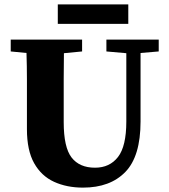

<svg xmlns="http://www.w3.org/2000/svg" viewBox="-20 -838 771 877"><path d="M466 -603V-657H705V-603L622 -596V-283Q622 -124 552.5 -52.5Q483 19 359 19Q285 19 227 -7.5Q169 -34 136 -92.5Q103 -151 103 -248V-357Q103 -416 103 -476Q103 -536 101 -596L29 -603V-657H355V-603L272 -595Q271 -536 271 -476.5Q271 -417 271 -357V-280Q271 -165 307 -118.5Q343 -72 414 -72Q481 -72 519 -121Q557 -170 557 -283V-595ZM244 -729V-818H566V-729Z"/></svg>

Font: Source Serif Pro
Style: Bold
Weight: 700
Designer: Frank Grießhammer
Foundry: Adobe Systems Incorporated
Version: Version 3.001;hotconv 1.0.111;makeotfexe 2.5.65597